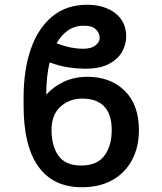

<svg xmlns="http://www.w3.org/2000/svg" viewBox="-20 -780 685 810"><path d="M348.7 -456Q445.7 -456 505.9 -397.2Q566.1 -338.4 566.1 -231.2Q566.1 -159.8 537.3 -105.5Q508.5 -51.1 454.7 -20.6Q400.9 9.9 324.9 9.9Q204.9 9.9 142.2 -76.9Q79.5 -163.7 79.5 -334.5V-367.9Q79.5 -485.8 110.3 -573.9Q141 -661.9 200.8 -710.9Q260.7 -759.9 347.3 -759.9Q420.1 -759.9 466.3 -724.4Q512.4 -688.9 512.4 -625.4Q512.4 -592.7 494.9 -561.4Q477.3 -530.2 439.3 -510.1Q401.3 -490.1 340.2 -490.1Q308.9 -490.1 271.7 -495.2Q234.4 -500.4 189.3 -516.7Q175.1 -456.7 175.1 -380.7Q206.3 -415.5 250.5 -435.7Q294.7 -456 348.7 -456ZM325.6 -364Q273.8 -364 235.6 -330.4Q197.4 -296.9 197.4 -231.2Q197.4 -164.4 226.7 -123Q256 -81.7 322.4 -81.7Q389.2 -81.7 420.3 -123Q451.3 -164.4 451.3 -231.2Q451.3 -364 325.6 -364ZM218.8 -597.3Q251.4 -584.9 279.1 -579.5Q306.8 -574.2 328.5 -574.2Q366.1 -574.2 383.3 -589Q400.6 -603.7 400.6 -619.3Q400.6 -639.2 385.3 -655.4Q370 -671.5 333.1 -671.5Q295.1 -671.5 266.7 -651.6Q238.3 -631.7 218.8 -597.3Z"/></svg>

Font: Inter UI Medium
Style: Regular
Weight: 500
Designer: Rasmus Andersson
Foundry: rsms
Version: 3.2;8d6f07862